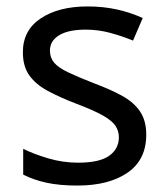

<svg xmlns="http://www.w3.org/2000/svg" viewBox="-20 -566 519 596"><path d="M434 -148Q434 -70 376 -30Q318 10 220 10Q164 10 123.5 1Q83 -8 52 -24V-104Q84 -88 129.5 -74.5Q175 -61 222 -61Q289 -61 319 -82.5Q349 -104 349 -140Q349 -160 338 -176Q327 -192 298.5 -208Q270 -224 217 -244Q165 -264 128 -284Q91 -304 71 -332Q51 -360 51 -404Q51 -472 106.5 -509Q162 -546 252 -546Q301 -546 343.5 -536.5Q386 -527 423 -510L393 -440Q359 -454 322 -464Q285 -474 246 -474Q192 -474 163.5 -456.5Q135 -439 135 -409Q135 -387 148 -371.5Q161 -356 191.5 -341.5Q222 -327 273 -307Q324 -288 360 -268Q396 -248 415 -219.5Q434 -191 434 -148Z"/></svg>

Font: Noto Sans Pau Cin Hau
Style: Regular
Weight: 400
Designer: Monotype Design Team
Foundry: Monotype Imaging Inc.
Version: Version 2.002; ttfautohint (v1.8.4.7-5d5b)